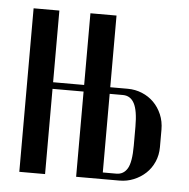

<svg xmlns="http://www.w3.org/2000/svg" viewBox="-42 -537 570 579"><g transform="rotate(5 242.5 -247.5)"><path d="M115 -495V-278H209V-495H288V-278H341Q364 -278 384.5 -269.5Q405 -261 420 -246Q435 -231 444 -210Q453 -189 453 -164V-111Q453 -87 444 -66.5Q435 -46 419.5 -31.5Q404 -17 383.5 -8.5Q363 0 340 0H209V-258H115V0H37V-495ZM374 -166Q374 -215 362.5 -236.5Q351 -258 328 -258H288V-20H329Q351 -20 362.5 -39.5Q374 -59 374 -109Z"/></g></svg>

Font: Moniqa SemBd Narrow Heading
Style: Regular
Weight: 600
Width: 4
Designer: Rajesh Rajput
Foundry: Rajesh Rajput
Version: Version 1.000